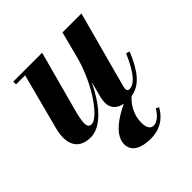

<svg xmlns="http://www.w3.org/2000/svg" viewBox="-185 -596 957 957"><g transform="rotate(-45 294.0 -117.0)"><path d="M477 144 461 136.5C449.5 158.5 423 190 393 190C371.5 190 359.5 172 359.5 135.5C359.5 77.5 391 32.5 419.5 8C484 -2 527 -53.5 569.5 -156L550.5 -162C504 -54.5 467.5 -23.5 436 -23.5C426.5 -23.5 422 -29.5 422 -38.5C422 -43.5 423 -50 424.5 -56L533.5 -460H400L361.5 -312C318.5 -159 223 -33.5 180 -33.5C148 -33.5 151 -69 172 -147.5L256.5 -460H53V-440.5H117L38.5 -141C17 -54.5 41.5 10 130.5 10C207.5 10 279 -79 328 -182L306 -97.5C303.5 -86.5 301.5 -72.5 301.5 -62C301.5 -27.5 321.5 -0.5 365 7.5C295 39.5 223 90.5 223 151.5C223 206.5 275.5 226.5 337 226.5C423 226.5 462 172 477 144Z"/></g></svg>

Font: Bodoni* 11pt
Style: Bold Italic
Weight: 700
Italic angle: -13°
Version: Version 2.3